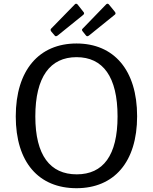

<svg xmlns="http://www.w3.org/2000/svg" viewBox="-20 -981 805 1011"><path d="M388 -958C384 -962 378 -963 374 -958L249 -830C246 -827 245 -821 250 -815L267 -795C272 -788 277 -789 285 -795L415 -900C425 -907 425 -913 418 -920ZM553 -958C549 -962 544 -963 539 -958L415 -830C411 -827 410 -821 416 -815L432 -795C437 -788 442 -789 450 -795L580 -900C591 -907 590 -913 584 -920ZM383 10C580 10 702 -127 702 -369C702 -613 579 -752 383 -752C186 -752 63 -612 63 -368C63 -126 184 10 383 10ZM384 -63C244 -63 166 -163 166 -368C166 -576 244 -680 383 -680C522 -680 599 -577 599 -368C599 -162 523 -63 384 -63Z"/></svg>

Font: 18Franklin
Style: Regular
Weight: 400
Designer: Pablo Impallari, Rodrigo Fuenzalida (Modified by Dan O. Williams)
Version: Version 0.025;PS 000.025;hotconv 1.0.88;makeotf.lib2.5.64775